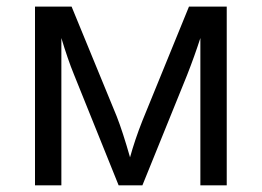

<svg xmlns="http://www.w3.org/2000/svg" viewBox="-20 -556 786 576"><path d="M370.1 -84Q384.8 -137.2 407.2 -193.8L546.9 -536.1H660.2V0H581.1V-441.9Q564 -388.7 541 -330.1L407.2 0H335.9L202.1 -332Q192.4 -355.5 182.9 -383.3Q173.3 -411.1 164.1 -441.9V0H85V-536.1H194.8L330.1 -207Q348.1 -161.1 370.1 -84Z"/></svg>

Font: NotoSans
Style: Regular
Weight: 400
Designer: Monotype Design team
Foundry: Monotype Imaging Inc.
Version: Version 1.04; ttfautohint (v1.4.1)